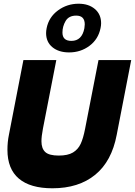

<svg xmlns="http://www.w3.org/2000/svg" viewBox="-20 -1003 726 1033"><path d="M20 -197Q20 -239 28 -278L106 -680H283L211 -311Q203 -269 203 -243Q203 -204 223.5 -185Q244 -166 296 -166Q345 -166 372.5 -182.5Q400 -199 414 -229Q428 -259 438 -311L510 -680H686L608 -278Q581 -135 492 -62.5Q403 10 262 10Q143 10 81.5 -42Q20 -94 20 -197ZM228 -825Q228 -837 231 -852Q243 -911 292 -947Q341 -983 403 -983Q457 -983 490.5 -954.5Q524 -926 524 -878Q524 -866 521 -852Q509 -792 461.5 -756.5Q414 -721 352 -721Q296 -721 262 -749Q228 -777 228 -825ZM364 -783Q421 -783 434 -851Q436 -865 436 -872Q436 -919 390 -919Q350 -919 333 -890Q316 -861 316 -828Q316 -783 364 -783Z"/></svg>

Font: Teachers ExtraBold
Style: Italic
Weight: 800
Designer: Alfredo Marco Pradil & Chank Diesel
Version: Version 0.009